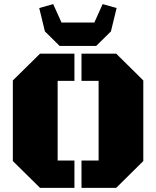

<svg xmlns="http://www.w3.org/2000/svg" viewBox="-20 -907 754 927"><path d="M373.5 0V-131.8H456.1V-516.6H373.5V-647.9H541L671.9 -518.6V-129.4L541 0ZM173.3 0 42 -129.4V-518.6L173.3 -647.9H339.4V-516.6H258.3V-131.8H339.4V0ZM268.1 -685.1 196.8 -755.4 169.4 -868.2 236.8 -887.2 276.9 -798.3H435.5L475.6 -887.2L543 -868.2L515.6 -755.4L444.3 -685.1Z"/></svg>

Font: Black Ops One
Style: Regular
Weight: 400
Designer: James Grieshaber, Eben Sorkin
Foundry: Sorkin Type Co.
Version: Version 1.004; ttfautohint (v1.8.4.7-5d5b)